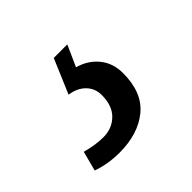

<svg xmlns="http://www.w3.org/2000/svg" viewBox="-77 -95 421 421"><g transform="rotate(-45 133.5 115.5)"><path d="M16 229 28 183Q57 191 81 191Q108 191 126 173.5Q144 156 144 123Q144 102 130 88Q116 74 93 71L127 -9H169L147 40Q176 48 193.5 69.5Q211 91 211 122Q211 182 175.5 211Q140 240 82 240Q47 240 16 229Z"/></g></svg>

Font: Noto Serif Cond
Style: Italic
Weight: 400
Width: 3
Italic angle: -12°
Designer: Monotype Design Team
Foundry: Monotype Imaging Inc.
Version: Version 1.001